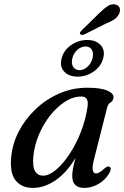

<svg xmlns="http://www.w3.org/2000/svg" viewBox="-20 -887 593 917"><path d="M430 -130Q419.5 -89.5 423 -74Q426.5 -58.5 438.5 -58.5Q453.5 -58.5 478 -81.5Q493.5 -95.5 502.5 -91Q515 -85 502.5 -61Q484.5 -28.5 451.2 -9Q418 10.5 382.5 10.5Q325 10.5 325 -46.5Q325 -61.5 328.2 -80.5Q331.5 -99.5 341 -133.5Q299.5 -63.5 246 -26.5Q192.5 10.5 137 10.5Q84 10.5 55 -24.8Q26 -60 33.5 -136.5Q39 -199.5 69.5 -258.8Q100 -318 149.8 -365.2Q199.5 -412.5 262.5 -440.2Q325.5 -468 396.5 -468Q460.5 -468 492 -454.5Q523.5 -441 522 -421.5Q520.5 -405 508.5 -398Q496.5 -391 492 -374.5ZM139.5 -141.5Q134.5 -90 147.8 -69Q161 -48 185.5 -48Q214 -48 247 -75.5Q280 -103 311.2 -150Q342.5 -197 365.8 -255.8Q389 -314.5 398 -377Q405.5 -426 369 -426Q329.5 -426 291 -401.5Q252.5 -377 220 -336Q187.5 -295 166 -244.2Q144.5 -193.5 139.5 -141.5ZM454.5 -824.5Q477.5 -847 496 -858.8Q514.5 -870.5 533.5 -865Q548.5 -860.5 552 -847.2Q555.5 -834 548 -819.5Q540 -803.5 524 -793.2Q508 -783 484 -773.5L381.5 -722Q367 -717.5 362.5 -725Q360 -729.5 363.5 -734.2Q367 -739 371.5 -743.5ZM350.5 -521Q309 -521 286.5 -545.2Q264 -569.5 274.5 -609Q284.5 -647.5 319.8 -671.8Q355 -696 396.5 -696Q438.5 -696 460.8 -671.5Q483 -647 473 -609Q463 -570.5 428 -545.8Q393 -521 350.5 -521ZM388.5 -665Q368 -665 350 -649.5Q332 -634 325.5 -609Q319.5 -583.5 329.5 -567.8Q339.5 -552 360 -552Q380 -552 397.8 -568Q415.5 -584 422 -609Q428 -634 418.5 -649.5Q409 -665 388.5 -665Z"/></svg>

Font: Fraunces 9pt S000
Style: Italic
Weight: 400
Italic angle: -16°
Version: Version 1.000; ttfautohint (v1.8.3)